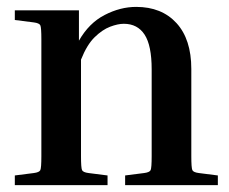

<svg xmlns="http://www.w3.org/2000/svg" viewBox="-20 -537 663 557"><path d="M612 -28V0H343V-28L398 -35Q414 -37 417 -43.5Q420 -50 420 -84V-336Q420 -405 399.5 -436.5Q379 -468 339 -468Q322 -468 299.5 -459.5Q277 -451 254.5 -429Q232 -407 215 -364V-84Q215 -50 218 -43.5Q221 -37 237 -35L292 -28V0H23V-28L78 -35Q94 -37 97 -43.5Q100 -50 100 -84V-423Q100 -457 97 -463.5Q94 -470 78 -472L23 -479V-507H209V-419Q238 -470 283.5 -493.5Q329 -517 375 -517Q449 -517 492 -470Q535 -423 535 -337V-84Q535 -50 538 -43.5Q541 -37 557 -35Z"/></svg>

Font: Inria Serif
Style: Bold
Weight: 700
Designer: Black Foundry Team
Foundry: Black Foundry
Version: Version 1.000; ttfautohint (v1.8.3)